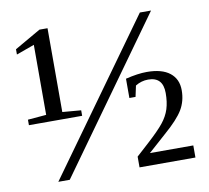

<svg xmlns="http://www.w3.org/2000/svg" viewBox="-75 -740 899 824"><g transform="rotate(-10 375.0 -328.5)"><path d="M164.1 0H114.3L585 -654.8H633.8ZM183.1 -292 264.2 -285.2V-261.2H32.2V-285.2L112.8 -292V-597.2L34.2 -568.8V-591.8L147.9 -657.2H183.1ZM711.9 -0.5H468.3V-47.4L522 -96.2Q570.8 -140.6 593 -168.2Q615.2 -195.8 624.8 -225.8Q634.3 -255.9 634.3 -295.4Q634.3 -365.2 569.8 -365.2Q540 -365.2 514.2 -349.1L503.9 -301.3H477.1V-385.3Q530.8 -398.4 569.8 -398.4Q635.3 -398.4 669.7 -371.3Q704.1 -344.2 704.1 -295.4Q704.1 -248 681.9 -210.9Q659.7 -173.8 600.6 -122.6L522.9 -53.2H711.9Z"/></g></svg>

Font: Tinos
Style: Regular
Weight: 400
Designer: Steve Matteson
Foundry: Monotype Imaging Inc.
Version: Version 1.23